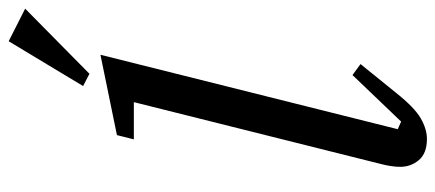

<svg xmlns="http://www.w3.org/2000/svg" viewBox="-308 -710 1029 454"><g transform="rotate(-90 207.0 -482.5)"><path d="M106 12Q72 12 56 -7Q40 -26 40 -51Q40 -62 42 -74.5Q44 -87 47 -98L193 -681H105L115 -721L305 -760L129 -57L147 -49L257 -164L283 -145L215 -61Q180 -17 154.5 -2.5Q129 12 106 12ZM231 -801 337 -977 414 -938 260 -786Z"/></g></svg>

Font: IBM Plex Serif Text
Style: Italic
Weight: 450
Italic angle: -14°
Designer: Mike Abbink, Paul van der Laan, Pieter van Rosmalen
Foundry: Bold Monday
Version: Version 3.001